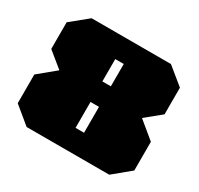

<svg xmlns="http://www.w3.org/2000/svg" viewBox="-155 -927 1158 1117"><g transform="rotate(30 424.5 -368.5)"><path d="M147 0 33 -94V-287L147 -381L44 -465V-644L158 -737H691L805 -644V-465L702 -381L816 -287V-94L702 0ZM396 -450H453V-600H396ZM396 -138H453V-312H396Z"/></g></svg>

Font: Tomorrow Black
Style: Regular
Weight: 900
Designer: Tony de Marco, Monica Rizzolli
Foundry: Just in Type
Version: Version 2.002